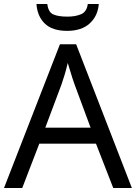

<svg xmlns="http://www.w3.org/2000/svg" viewBox="-20 -938 679 958"><path d="M545 0 459 -221H176L91 0H0L279 -717H360L638 0ZM352 -517Q349 -525 342 -546Q335 -567 328.5 -589.5Q322 -612 318 -624Q311 -593 302 -563.5Q293 -534 287 -517L206 -301H432ZM473 -918Q468 -858 427.5 -821Q387 -784 315 -784Q241 -784 203.5 -820.5Q166 -857 162 -918H216Q221 -877 246 -866Q271 -855 317 -855Q356 -855 384.5 -867Q413 -879 418 -918Z"/></svg>

Font: Noto Sans Test
Style: Regular
Weight: 400
Version: Version 1.002; ttfautohint (v1.8.4.7-5d5b)